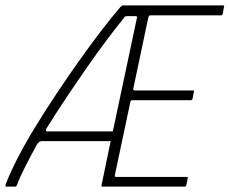

<svg xmlns="http://www.w3.org/2000/svg" viewBox="-31 -693 852 713"><path d="M348 0Q347 0 346 -1Q345 -2 346 -5L380 -169H123Q118 -168 115 -166Q112 -164 107 -158Q83 -114 63 -75Q43 -36 32 -6Q30 -3 29.5 -1.5Q29 0 25 0H-7Q-10 0 -10.5 -1.5Q-11 -3 -10 -8Q5 -48 32.5 -102Q60 -156 97.5 -217.5Q135 -279 177.5 -343Q220 -407 263 -467.5Q306 -528 345.5 -579.5Q385 -631 417 -668Q419 -670 421.5 -671.5Q424 -673 427 -673H797Q800 -673 801 -672Q802 -671 801 -668L796 -641Q795 -639 794 -637.5Q793 -636 790 -636H529Q524 -636 522.5 -634Q521 -632 520 -629L464 -364Q463 -362 464.5 -359.5Q466 -357 470 -357H686Q689 -357 689.5 -356Q690 -355 689 -352L684 -326Q683 -324 682 -322.5Q681 -321 678 -321H461Q457 -321 455.5 -319.5Q454 -318 453 -314L396 -45Q395 -41 395.5 -38.5Q396 -36 401 -36H662Q665 -36 666 -35Q667 -34 666 -31L661 -5Q659 -2 658 -1Q657 0 654 0ZM388 -205 478 -629Q476 -633 475 -633H441Q437 -633 434 -632Q431 -631 429 -626Q401 -592 365 -544Q329 -496 290.5 -440.5Q252 -385 213.5 -327.5Q175 -270 141 -215Q140 -214 139.5 -209.5Q139 -205 145 -205Z"/></svg>

Font: Glory ExtraLight
Style: Italic
Weight: 250
Italic angle: -12°
Version: Version 1.011